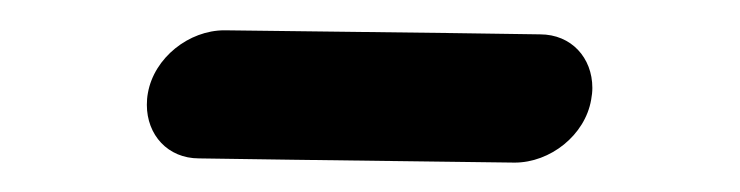

<svg xmlns="http://www.w3.org/2000/svg" viewBox="-20 -712 493 128"><path d="M277.5 -690 129.6 -691.8C106 -691.8 82.8 -673.6 78.6 -650C78.1 -647.3 77.9 -644.7 77.9 -642.1C77.9 -622.1 91.8 -606.4 112.7 -606.4L175.3 -605.5L323.1 -603.6C346.8 -603.6 370 -621.8 374.1 -645.5C374.6 -648.2 374.9 -650.8 374.9 -653.4C374.9 -673.4 361 -689.1 340 -689.1Z"/></svg>

Font: TudorRose
Style: BoldOblique
Weight: 500
Version: Version 001.000